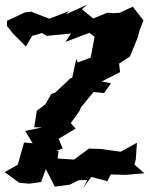

<svg xmlns="http://www.w3.org/2000/svg" viewBox="-22 -771 647 830"><path d="M219 -118 249 -130 231 -171 305 -215 284 -239 322 -292 328 -307 382 -373 428 -369 458 -411 418 -419 497 -459 493 -496 540 -527 575 -613 580 -636 598 -683 552 -742 496 -716 470 -714 442 -716 381 -691 332 -731 355 -751 263 -709 276 -723 191 -690 112 -721 85 -717 8 -681V-659L36 -624L90 -570L117 -616L159 -628L180 -616L285 -626L261 -590L364 -629L387 -612L370 -522L314 -501L308 -516L290 -435L283 -433L216 -370L200 -365L173 -319L137 -292L126 -221L160 -220L87 -205L119 -152L82 -155L55 -59L-2 -27L61 19L104 23L156 16L176 -40L215 36L281 27L318 8L356 7L339 39L373 -6L442 12L457 -17L521 -15L602 -22L559 -60L565 -81L570 -154L500 -115L415 -127L380 -128L363 -129L298 -81L227 -86L231 -119Z"/></svg>

Font: Asimov Aggro
Style: Medium
Weight: 500
Designer: Google
Version: Version 2.000980; 2014